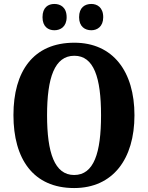

<svg xmlns="http://www.w3.org/2000/svg" viewBox="-20 -941 748 971"><path d="M442 -788C471 -788 502 -806 502 -854C502 -904 471 -921 442 -921C410 -921 380 -904 380 -854C380 -806 410 -788 442 -788ZM255 -788C286 -788 317 -806 317 -854C317 -904 286 -921 255 -921C224 -921 195 -904 195 -854C195 -806 224 -788 255 -788ZM355 10C551 10 660 -137 660 -358C660 -580 551 -725 356 -725C148 -725 48 -580 48 -359C48 -137 148 10 355 10ZM355 -56C256 -56 218 -168 218 -358C218 -548 256 -659 356 -659C455 -659 491 -548 491 -358C491 -168 455 -56 355 -56Z"/></svg>

Font: Noto Serif Condensed ExtraBold
Style: Regular
Weight: 800
Width: 3
Designer: Monotype Design Team
Foundry: Monotype Imaging Inc.
Version: Version 2.013